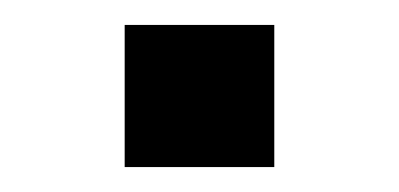

<svg xmlns="http://www.w3.org/2000/svg" viewBox="-20 -377 320 154"><path d="M200 -243H80V-357H200Z"/></svg>

Font: Gauge Heavy
Style: Heavy
Weight: 900
Designer: Daniel Pimley
Foundry: Daniel Pimley
Version: Version 2.0